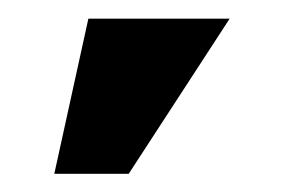

<svg xmlns="http://www.w3.org/2000/svg" viewBox="-20 -783 309 209"><path d="M76.2 -762.7H230L120.1 -593.8H39.1Z"/></svg>

Font: Roboto Black
Style: Regular
Weight: 900
Designer: Google
Version: Version 2.134; 2016